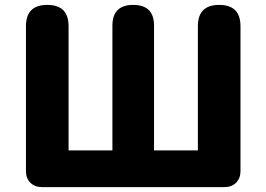

<svg xmlns="http://www.w3.org/2000/svg" viewBox="-20 -764 1088 784"><path d="M151 0Q122 0 104 -18Q86 -36 86 -65V-657Q86 -744 173 -744Q260 -744 260 -657V-150H439V-659Q439 -744 524 -744Q609 -744 609 -659V-150H788V-657Q788 -744 875 -744Q962 -744 962 -657V-65Q962 -36 944 -18Q926 0 897 0H524Z"/></svg>

Font: GenSenRounded TW H
Style: Regular
Weight: 900
Version: Version 1.501;PS 1;hotconv 16.6.51;makeotf.lib2.5.65220